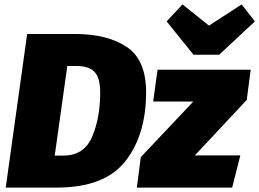

<svg xmlns="http://www.w3.org/2000/svg" viewBox="-20 -850 1175 870"><path d="M642 -432Q642 -239 548 -119.5Q454 0 237 0H6L103 -696H320Q466 -696 554 -637.5Q642 -579 642 -432ZM285 -551 228 -145H267Q361 -145 397.5 -230.5Q434 -316 434 -430Q434 -498 408 -524.5Q382 -551 327 -551ZM1116 -534 1098 -397 863 -146H1069L1032 0H600L618 -138L856 -390H674L694 -534ZM1075 -830 1135 -753 973 -602H857L735 -753L807 -830L927 -734Z"/></svg>

Font: Fira Sans Black
Style: Italic
Weight: 900
Italic angle: -8°
Designer: Carrois Corporate & Edenspiekermann AG
Foundry: Carrois Corporate GbR & Edenspiekermann AG
Version: Version 4.203